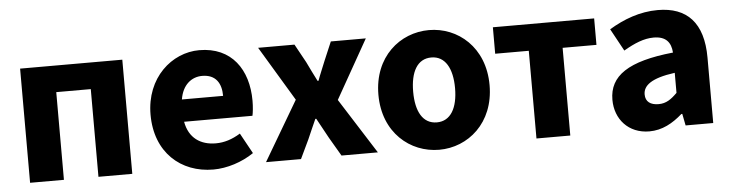

<svg xmlns="http://www.w3.org/2000/svg" viewBox="-38 -663 3169 831"><g transform="rotate(-5 1546.0 -248.0)"><path d="M65 0H212V-381H362V0H509V-496H65Z M861 12C920 12 986 -9 1037 -44L988 -133C952 -111 918 -100 881 -100C815 -100 765 -133 752 -205H1049C1052 -217 1055 -244 1055 -270C1055 -405 985 -508 844 -508C725 -508 610 -409 610 -248C610 -84 719 12 861 12ZM751 -302C761 -365 801 -396 847 -396C906 -396 930 -357 930 -302Z M1090 0H1242L1281 -82C1293 -111 1307 -140 1319 -168H1323C1339 -140 1354 -110 1370 -82L1418 0H1576L1423 -241L1567 -496H1415L1381 -416C1370 -388 1357 -359 1347 -331H1343C1329 -359 1314 -388 1301 -416L1257 -496H1099L1242 -258Z M1842 12C1967 12 2083 -83 2083 -248C2083 -413 1967 -508 1842 -508C1716 -508 1600 -413 1600 -248C1600 -83 1716 12 1842 12ZM1842 -107C1781 -107 1751 -162 1751 -248C1751 -334 1781 -389 1842 -389C1902 -389 1933 -334 1933 -248C1933 -162 1902 -107 1842 -107Z M2265 0H2412V-381H2559V-496H2119V-381H2265Z M2755 12C2811 12 2857 -14 2899 -51H2903L2913 0H3033V-284C3033 -436 2963 -508 2836 -508C2758 -508 2687 -481 2624 -443L2677 -346C2725 -374 2766 -391 2808 -391C2862 -391 2883 -363 2886 -319C2690 -299 2607 -242 2607 -138C2607 -54 2664 12 2755 12ZM2805 -102C2770 -102 2748 -117 2748 -149C2748 -187 2782 -217 2886 -231V-144C2860 -118 2838 -102 2805 -102Z"/></g></svg>

Font: Giro Sans Regular
Style: Bold
Weight: 700
Designer: Paul D. Hunt
Foundry: Adobe Systems Incorporated
Version: Version 1.000;PS 1.0;hotconv 1.0.88;makeotf.lib2.5.647800